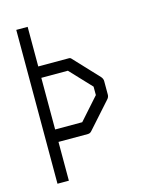

<svg xmlns="http://www.w3.org/2000/svg" viewBox="-111 -671 707 880"><g transform="rotate(-15 243.0 -231.0)"><path d="M105.5 -596V-408H252Q257.5 -408 261 -404L371.5 -286Q380 -276 380 -265V-201Q380 -189 371.5 -180L263.5 -59Q256 -50 245.5 -50H105.5V134H51.5V-596ZM105.5 -354V-109H234L326.5 -213V-253L231.5 -354Z"/></g></svg>

Font: 3270 Nerd Font Mono SemCond
Style: Regular
Weight: 400
Monospace: yes
Version: Version 3.0.1;Nerd Fonts 3.1.1